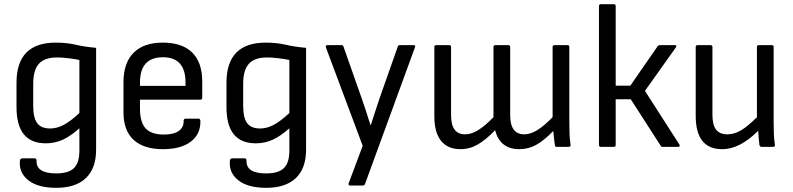

<svg xmlns="http://www.w3.org/2000/svg" viewBox="-20 -703 3794 919"><path d="M249 196Q162 196 116.5 160.5Q71 125 75 69Q76 55 86 55H147Q155 55 155 67Q153 127 249 127Q308 127 334 101.5Q360 76 360 18V-89Q319 -52 281 -34.5Q243 -17 199 -17Q59 -17 59 -190V-307Q59 -499 247 -499Q299 -499 342 -489Q385 -479 440 -474V13Q440 103 391 149.5Q342 196 249 196ZM220 -88Q252 -88 284.5 -105Q317 -122 360 -162V-416Q335 -421 305.5 -424.5Q276 -428 253 -428Q194 -428 166.5 -398Q139 -368 139 -302V-196Q139 -139 158 -113.5Q177 -88 220 -88Z M760 11Q668 11 619.5 -33.5Q571 -78 571 -166V-309Q571 -402 619.5 -450.5Q668 -499 759 -499Q852 -499 900 -451.5Q948 -404 948 -313V-235Q948 -226 939 -226H650V-183Q650 -118 677 -88.5Q704 -59 764 -59Q811 -59 835.5 -76Q860 -93 859 -125Q859 -135 869 -135H930Q937 -135 939 -127Q942 -63 894.5 -26Q847 11 760 11ZM650 -292H868V-308Q868 -429 760 -429Q650 -429 650 -308Z M1254 196Q1167 196 1121.5 160.5Q1076 125 1080 69Q1081 55 1091 55H1152Q1160 55 1160 67Q1158 127 1254 127Q1313 127 1339 101.5Q1365 76 1365 18V-89Q1324 -52 1286 -34.5Q1248 -17 1204 -17Q1064 -17 1064 -190V-307Q1064 -499 1252 -499Q1304 -499 1347 -489Q1390 -479 1445 -474V13Q1445 103 1396 149.5Q1347 196 1254 196ZM1225 -88Q1257 -88 1289.5 -105Q1322 -122 1365 -162V-416Q1340 -421 1310.5 -424.5Q1281 -428 1258 -428Q1199 -428 1171.5 -398Q1144 -368 1144 -302V-196Q1144 -139 1163 -113.5Q1182 -88 1225 -88Z M1655 185Q1651 185 1649 181.5Q1647 178 1649 174L1716 -5L1540 -476Q1537 -487 1547 -487H1614Q1623 -487 1624 -480L1710 -236Q1721 -205 1732 -171Q1743 -137 1753 -105H1755Q1765 -137 1776.5 -171Q1788 -205 1798 -236L1884 -480Q1885 -487 1894 -487H1959Q1971 -487 1966 -476L1727 178Q1724 185 1717 185Z M2184 11Q2123 11 2091 -29Q2059 -69 2059 -146V-478Q2059 -487 2068 -487H2130Q2139 -487 2139 -478V-152Q2139 -60 2206 -60Q2236 -60 2268.5 -80Q2301 -100 2342 -142V-478Q2342 -487 2351 -487H2413Q2422 -487 2422 -478V-152Q2422 -60 2489 -60Q2519 -60 2551.5 -80Q2584 -100 2625 -142V-478Q2625 -487 2634 -487H2696Q2705 -487 2705 -478V-121Q2705 -93 2706 -63.5Q2707 -34 2711 -11Q2713 0 2701 0H2645Q2637 0 2636 -7Q2634 -22 2632 -39.5Q2630 -57 2628 -76Q2586 -32 2548 -10.5Q2510 11 2466 11Q2373 11 2350 -80Q2306 -34 2267 -11.5Q2228 11 2184 11Z M3232 -11Q3235 -7 3233 -3.5Q3231 0 3226 0H3153Q3144 0 3142 -6L2999 -228H2927V-9Q2927 0 2918 0H2856Q2847 0 2847 -9V-674Q2847 -683 2856 -683H2918Q2927 -683 2927 -674V-293H2997L3128 -482Q3132 -487 3139 -487H3210Q3222 -487 3215 -476L3067 -268Z M3436 11Q3310 11 3310 -149V-478Q3310 -487 3319 -487H3381Q3390 -487 3390 -478V-154Q3390 -105 3407.5 -82.5Q3425 -60 3461 -60Q3495 -60 3527.5 -79.5Q3560 -99 3603 -142V-478Q3603 -487 3612 -487H3674Q3683 -487 3683 -478V-121Q3683 -92 3684 -64Q3685 -36 3689 -10Q3691 0 3679 0H3626Q3617 0 3615 -9Q3613 -25 3611.5 -42.5Q3610 -60 3609 -77Q3566 -34 3523 -11.5Q3480 11 3436 11Z"/></svg>

Font: Sofia Sans Semi Condensed
Style: Regular
Weight: 400
Designer: Botio Nikoltchev, Ani Petrova
Foundry: lettersoup
Version: Version 4.100; ttfautohint (v1.8.4.7-5d5b)